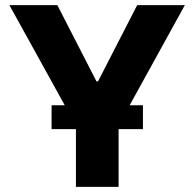

<svg xmlns="http://www.w3.org/2000/svg" viewBox="-20 -727 757 747"><path d="M203.1 -707 355.5 -410.2H361.3L513.7 -707H699.2L484.4 -317.4H536.1V-224.6H441.4V0H275.4V-224.6H180.7V-317.4H231.9L16.6 -707Z"/></svg>

Font: Pretendard GOV ExtraBold
Style: Regular
Weight: 800
Designer: Base glyphs from Inter by Rasmus Andersson; Hangeul glyphs from Noto Sans CJK(Source Han Sans) by Jang Soo-young and Kan
Foundry: Kil Hyung-jin
Version: Version 1.309